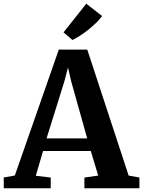

<svg xmlns="http://www.w3.org/2000/svg" viewBox="-35 -1015 772 1035"><path d="M45 -69 282 -747.5H435.5L658.5 -68.5L716.5 -58V0H420V-58L494.5 -68.5L454.5 -201H197L158 -67.5L238.5 -58V0H-14.5L-15 -58ZM435 -269 348.5 -577.5 331.5 -651.5 312 -576.5 216 -269ZM355.5 -799.5 307.5 -840.5 430 -995 515.5 -928.5Q501 -909 481.2 -890Q461.5 -871 439.8 -853.8Q418 -836.5 396.5 -822.8Q375 -809 356 -799.5Z"/></svg>

Font: Merriweather 24pt
Style: Bold
Weight: 700
Designer: Eben Sorkin
Foundry: Eben Sorkin
Version: Version 2.100